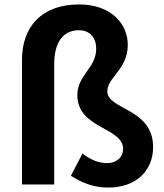

<svg xmlns="http://www.w3.org/2000/svg" viewBox="-20 -830 740 864"><path d="M467 14C598 14 669 -67 669 -168C669 -344 463 -335 463 -419C463 -482 555 -518 555 -628C555 -723 480 -810 336 -810C164 -810 79 -706 79 -561V0H224V-542C224 -638 263 -694 335 -694C386 -694 413 -658 413 -611C413 -524 328 -492 328 -402C328 -250 534 -258 534 -160C534 -125 507 -96 462 -96C425 -96 389 -110 351 -139L299 -39C351 -6 402 14 467 14Z"/></svg>

Font: Genne Gothic Bold
Style: Regular
Weight: 700
Designer: Ryoko NISHIZUKA (kana & ideographs); Paul D. Hunt (Latin, Greek & Cyrillic); Wenlong ZHANG (bopomofo); Sandoll Communica
Foundry: Adobe Systems Incorporated
Version: Version 1.004;PS 1.004;hotconv 16.6.51;makeotf.lib2.5.65220